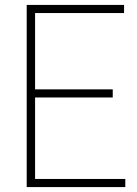

<svg xmlns="http://www.w3.org/2000/svg" viewBox="-20 -760 556 780"><path d="M122.5 -33H489V0H88.5V-740H484V-707H122.5V-397H438V-364H122.5Z"/></svg>

Font: Encode Sans Semi Condensed Thin
Style: Regular
Weight: 250
Width: 4
Designer: Multiple Designers
Foundry: Impallari Type
Version: Version 2.000